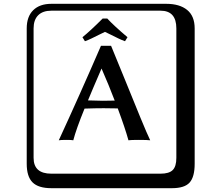

<svg xmlns="http://www.w3.org/2000/svg" viewBox="-20 -774 1140 1006"><path d="M249 -718Q204 -718 180 -694Q156 -670 156 -625V53Q156 136 249 136H821Q866 136 885 117Q904 98 904 53V-625Q904 -718 821 -718ZM1000 84Q1000 153 973.5 182.5Q947 212 881 212H249Q181 212 150.5 181.5Q120 151 120 84V-625Q120 -687 154 -720.5Q188 -754 249 -754H851Q921 -754 960.5 -722Q1000 -690 1000 -625ZM648 -579 635 -558Q618 -564 600.5 -572.5Q583 -581 562 -591.5Q541 -602 530 -607Q519 -602 498 -591.5Q477 -581 459.5 -572.5Q442 -564 425 -558L412 -579Q453 -612 518 -677H542Q576 -640 648 -579ZM512 -415Q458 -290 441 -248Q451 -248 479 -247Q507 -246 519 -246Q542 -246 581 -247Q551 -326 512 -415ZM423 -205Q379 -97 364 -39Q355 -41 330 -41Q297 -41 288 -39Q396 -273 509 -534H562Q588 -472 634.5 -357Q681 -242 716 -157Q751 -72 767 -39Q754 -41 706 -41Q666 -41 653 -39Q636 -101 597 -206Q548 -207 523 -207Q479 -207 423 -205Z"/></svg>

Font: Libertinus Keyboard
Style: Regular
Weight: 700
Designer: Philipp H. Poll
Foundry: Khaled Hosny
Version: Version 6.7